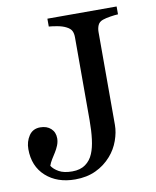

<svg xmlns="http://www.w3.org/2000/svg" viewBox="-81 -756 680 835"><g transform="rotate(-10 259.0 -338.5)"><path d="M491.2 -658.2Q477.5 -657.7 457.3 -654.5Q437 -651.4 422.9 -646.5Q406.2 -640.6 400.4 -627Q394.5 -613.3 394.5 -597.2V-186.5Q394.5 -154.3 381.6 -118.2Q368.7 -82 343.8 -53.7Q314.9 -20.5 275.1 -2Q235.4 16.6 184.1 16.6Q104.5 16.6 54.9 -28.1Q5.4 -72.8 5.4 -148.4Q5.4 -181.6 22.5 -207.3Q39.6 -232.9 72.3 -232.9Q101.6 -232.9 119.4 -216.6Q137.2 -200.2 137.2 -173.3Q137.2 -157.7 130.9 -142.1Q124.5 -126.5 116.7 -114.3Q109.4 -103 100.1 -87.9Q90.8 -72.8 86.9 -60.5Q97.2 -44.4 118.9 -32.2Q140.6 -20 177.2 -20Q212.9 -20 235.6 -36.4Q258.3 -52.7 269.5 -80.1Q280.3 -105.5 284.9 -142.6Q289.6 -179.7 289.6 -225.6V-592.3Q289.6 -609.4 283.9 -620.8Q278.3 -632.3 260.7 -641.1Q245.6 -648.9 222.9 -653.1Q200.2 -657.2 185.5 -658.2V-692.9H491.2Z"/></g></svg>

Font: UniBurma_GGSerif
Style: Book
Weight: 400
Designer: Victor San Kho Lin (for Burmese only and related typography optimization with it)
Foundry: http://www.unimm.org
Version: 2.0